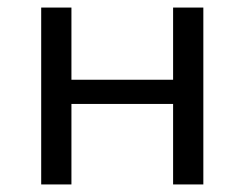

<svg xmlns="http://www.w3.org/2000/svg" viewBox="-20 -488 647 508"><path d="M518 -468V0H438V-213H169V0H89V-468H169V-277H438V-468Z"/></svg>

Font: Ysabeau SC Medium
Style: Regular
Weight: 500
Designer: Christian Thalmann (Catharsis Fonts)
Version: Version 0.003